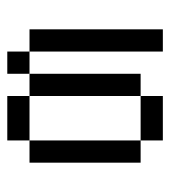

<svg xmlns="http://www.w3.org/2000/svg" viewBox="11 -489 478 540"><g transform="rotate(-90 250.0 -219.0)"><path d="M250 -375H125V-437.5H250ZM62.5 -375H125V-62.5H62.5ZM125 -62.5H250V0H125ZM250 -375H312.5V-62.5H250ZM312.5 -437.5H375V-375H312.5ZM375 -375H437.5V0H375Z"/></g></svg>

Font: 寒蝉点阵体 16px
Style: Regular
Weight: 400
Designer: Designed by Warren2060
Foundry: ChillType
Version: Version 1.000